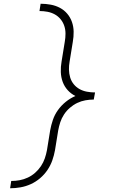

<svg xmlns="http://www.w3.org/2000/svg" viewBox="-20 -853 640 1026"><path d="M34 153 40 114Q63 114 85 110Q107 106 128.5 96Q150 86 168 70Q186 54 199 34.5Q212 15 219.5 -7Q227 -29 231 -51L248 -156Q253 -184 262.5 -212Q272 -240 289.5 -264.5Q307 -289 331 -308.5Q355 -328 383 -340Q359 -352 341.5 -371.5Q324 -391 315 -415.5Q306 -440 305 -468Q304 -496 309 -524L326 -629Q330 -651 330 -673Q330 -695 323.5 -714.5Q317 -734 304 -750Q291 -766 273 -776Q255 -786 234 -790Q213 -794 191 -794L197 -833Q225 -833 251.5 -828Q278 -823 300.5 -811Q323 -799 339.5 -779.5Q356 -760 364.5 -735.5Q373 -711 373.5 -684Q374 -657 369 -629L352 -524Q348 -502 348.5 -480.5Q349 -459 355 -439Q361 -419 374 -403Q387 -387 405 -377Q423 -367 444.5 -363Q466 -359 488 -359L481 -321Q459 -321 436.5 -317Q414 -313 393 -303Q372 -293 353.5 -277Q335 -261 322 -241Q309 -221 302 -199.5Q295 -178 291 -156L274 -51Q269 -23 259.5 4Q250 31 233.5 55.5Q217 80 194 99.5Q171 119 144.5 131Q118 143 90 148Q62 153 34 153Z"/></svg>

Font: Iosevka SS04 XLt Ex Obl
Style: Regular
Weight: 200
Width: 7
Italic angle: -9°
Monospace: yes
Designer: Belleve Invis
Foundry: Belleve Invis
Version: Version 19.0.0; ttfautohint (v1.8.4)